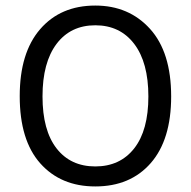

<svg xmlns="http://www.w3.org/2000/svg" viewBox="-20 -660 686 691"><path d="M323 -640Q444 -640 520 -556Q596 -472 596 -313Q596 -157 522.5 -73Q449 11 323 11Q199 11 125 -72Q51 -155 51 -314Q51 -470 124.5 -555Q198 -640 323 -640ZM463 -502Q412 -569 323 -569Q234 -569 183.5 -502Q133 -435 133 -313Q133 -191 183.5 -126Q234 -61 323 -61Q412 -61 463 -126Q514 -191 514 -313Q514 -435 463 -502Z"/></svg>

Font: Karla Neue
Style: Regular
Weight: 400
Designer: Jonathan Pinhorn
Foundry: PYRS Fontlab Ltd. / Made with FontLab
Version: Version 1.000;PS 001.001;hotconv 1.0.56